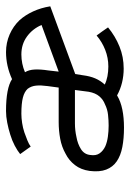

<svg xmlns="http://www.w3.org/2000/svg" viewBox="83 -505 432 638"><g transform="rotate(-90 299.0 -186.0)"><path d="M535 -264Q496 -250 457.5 -235.5Q419 -221 380 -207L384 -242Q388 -268 387 -287Q386 -306 378 -319Q392 -325 407 -328Q422 -331 437 -331Q471 -331 496.5 -312.5Q522 -294 535 -264ZM319 -153 313 -107Q309 -85 298 -72Q287 -59 271 -53Q255 -45 236.5 -43Q218 -41 201 -41Q182 -41 164 -43.5Q146 -46 132 -52Q117 -59 108.5 -71Q100 -83 103 -102Q105 -122 122.5 -133Q140 -144 163 -148Q185 -153 208 -153Q231 -153 246 -153ZM194 10Q227 10 254 4.5Q281 -1 301 -13Q321 -2 343.5 3.5Q366 9 390 9Q429 9 463.5 -5Q498 -19 527 -43Q520 -53 513.5 -62.5Q507 -72 500 -81Q479 -63 452.5 -52.5Q426 -42 397 -42Q380 -42 364.5 -45Q349 -48 337 -54Q350 -68 357.5 -85.5Q365 -103 368 -127L372 -152L597 -235Q592 -266 580 -292Q568 -318 551 -337Q531 -358 503.5 -370Q476 -382 445 -382Q422 -382 399.5 -377Q377 -372 355 -362Q340 -372 313.5 -377Q287 -382 249 -382Q231 -382 210.5 -378Q190 -374 171 -368Q151 -362 134 -353Q117 -344 106 -335L131 -300Q139 -306 151.5 -311Q164 -316 178 -321Q193 -326 209.5 -328.5Q226 -331 240 -331Q274 -331 293.5 -326Q313 -321 323 -310Q332 -298 333.5 -282Q335 -266 332 -244L327 -207H212Q184 -207 157 -202Q130 -197 107 -184Q85 -173 69.5 -153Q54 -133 50 -104Q46 -71 54.5 -49Q63 -27 82 -14Q101 -1 129.5 4.5Q158 10 194 10Z"/></g></svg>

Font: Josefin Slab Medium
Style: Italic
Weight: 500
Italic angle: -12°
Version: Version 2.000